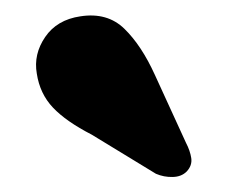

<svg xmlns="http://www.w3.org/2000/svg" viewBox="-20 -758 306 253"><path d="M184 -659.5 225 -570Q230.5 -559.5 232 -549.8Q233.5 -540 226 -532Q219 -525 207.5 -524.8Q196 -524.5 185.5 -529L101 -580.5Q67 -598 49.8 -616.2Q32.5 -634.5 28.5 -661Q24 -686.5 39.5 -709.2Q55 -732 86 -736.5Q121.5 -742 144 -720Q166.5 -698 184 -659.5Z"/></svg>

Font: Fraunces 9pt Soft
Style: Bold
Weight: 700
Version: Version 1.000;[b76b70a41]